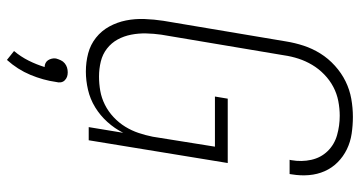

<svg xmlns="http://www.w3.org/2000/svg" viewBox="-256 -526 1013 540"><g transform="rotate(90 250.0 -256.5)"><path d="M182 8Q155 8 130.5 1.5Q106 -5 86.5 -20.5Q67 -36 55 -58Q43 -80 38 -105Q33 -130 34 -157Q35 -184 39 -210L97 -555Q101 -580 109 -604.5Q117 -629 131 -651.5Q145 -674 165.5 -692.5Q186 -711 209.5 -722.5Q233 -734 258.5 -738.5Q284 -743 309 -743Q333 -743 356.5 -739.5Q380 -736 400.5 -726Q421 -716 437 -700Q453 -684 462 -663.5Q471 -643 473 -619.5Q475 -596 471 -572L470 -565H430L431 -570Q436 -599 430 -626Q424 -653 405.5 -672Q387 -691 360.5 -698.5Q334 -706 306 -706Q286 -706 265 -702Q244 -698 225 -688Q206 -678 190 -662.5Q174 -647 163 -628.5Q152 -610 145.5 -590Q139 -570 136 -549L78 -204Q75 -183 74.5 -161.5Q74 -140 78 -119.5Q82 -99 91.5 -81.5Q101 -64 117 -51.5Q133 -39 153.5 -34Q174 -29 196 -29Q216 -29 236 -32.5Q256 -36 275 -45.5Q294 -55 310 -70Q326 -85 337 -103Q348 -121 354.5 -140.5Q361 -160 365 -180L393 -355H252L258 -391H439L375 0H338L354 -97Q342 -73 323.5 -52.5Q305 -32 282 -18Q259 -4 233 2Q207 8 182 8ZM149 230 124 210Q140 191 151 169Q162 147 169 124Q163 124 158 121.5Q153 119 150 114.5Q147 110 145.5 104Q144 98 145 92Q147 85 150 78.5Q153 72 158.5 67.5Q164 63 170.5 61Q177 59 184 59Q191 59 196.5 61Q202 63 206.5 67.5Q211 72 212 78.5Q213 85 211 92Q206 128 191 164Q176 200 149 230Z"/></g></svg>

Font: Iosevka Term Curly XLt Obl
Style: Regular
Weight: 200
Italic angle: -9°
Designer: Belleve Invis
Foundry: Belleve Invis
Version: Version 32.3.0